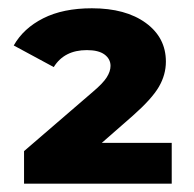

<svg xmlns="http://www.w3.org/2000/svg" viewBox="-20 -771 470 464"><path d="M38.1 -327.1V-405.8L204.1 -548.8Q229 -569.8 238 -584.2Q247.1 -598.6 247.1 -611.8Q247.1 -628.4 232.7 -639.2Q218.3 -649.9 189.9 -649.9Q135.3 -649.9 109.9 -608.9L13.2 -661.1Q36.6 -702.6 84.5 -726.8Q132.3 -751 202.1 -751Q283.7 -751 332.3 -715.6Q380.9 -680.2 380.9 -622.1Q380.9 -590.3 364 -561.3Q347.2 -532.2 300.8 -491.2L226.1 -425.8H395V-327.1Z"/></svg>

Font: Montserrat ExtraBold
Style: Regular
Weight: 800
Designer: Julieta Ulanovsky
Foundry: Julieta Ulanovsky
Version: Version 9.000